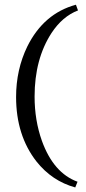

<svg xmlns="http://www.w3.org/2000/svg" viewBox="-20 -655 368 821"><path d="M304.7 -634.8 313.5 -610.4C269.2 -593.4 231.4 -561.2 200.2 -513.7C152 -439.5 127.9 -349 127.9 -242.2C127.9 -174.5 138.3 -111.3 159.2 -52.7C192.4 39.1 243.2 97.3 311.5 122.1L301.8 146.5C235.4 128.3 180 91.1 135.7 35.2C77.8 -39.1 48.8 -130.9 48.8 -240.2C48.8 -318.4 64.8 -390.3 96.7 -456.1C143.6 -550.5 212.9 -610 304.7 -634.8Z"/></svg>

Font: Abhaya Libre
Style: Regular
Weight: 400
Designer: Pushpananda Ekanayake, Sol Matas, Pathum Egodawatta
Foundry: Mooniak
Version: Version 1.041; ; ttfautohint (v1.5)